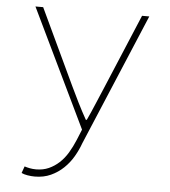

<svg xmlns="http://www.w3.org/2000/svg" viewBox="-51 -524 702 793"><g transform="rotate(5 300.0 -128.0)"><path d="M122 222Q108 222 92.5 219.5Q77 217 67 212L77 184Q86 187 98.5 189.5Q111 192 125 192Q154 192 177.5 181.5Q201 171 220.5 153Q240 135 255 110Q270 85 282 56L300 12L64 -478H96L244 -164Q258 -134 276 -98Q294 -62 312 -30H316Q331 -62 346 -98Q361 -134 374 -164L506 -478H536L306 68Q296 96 280 123.5Q264 151 241 173Q218 195 188.5 208.5Q159 222 122 222Z"/></g></svg>

Font: Source Code Pro ExtraLight
Style: Regular
Weight: 200
Monospace: yes
Designer: Paul D. Hunt, Teo Tuominen
Foundry: Adobe Systems Incorporated
Version: Version 2.030;PS 1.000;hotconv 16.6.51;makeotf.lib2.5.65220